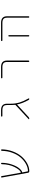

<svg xmlns="http://www.w3.org/2000/svg" viewBox="1470 -2054 561 3540"><g transform="rotate(-90 1750.0 -283.5)"><path d="M363.3 -23.4Q352.5 -23.4 344.2 -30.3Q335.9 -37.1 335 -47.9L247.1 -530.3Q246.1 -535.2 249.5 -539.6Q252.9 -543.9 257.8 -543.9Q271.5 -543.9 274.4 -530.3L335.9 -183.6Q336.9 -178.7 340.8 -179.7H341.8Q386.7 -189.5 439.5 -293Q490.2 -389.6 493.2 -531.2Q493.2 -536.1 497.1 -540Q501 -543.9 505.9 -543.9Q510.7 -543.9 514.6 -540Q518.6 -536.1 518.6 -531.2Q516.6 -432.6 489.3 -351.6Q460 -261.7 418.9 -211.9Q378.9 -162.1 345.7 -155.3H344.7Q340.8 -154.3 341.8 -150.4L361.3 -52.7Q362.3 -47.9 366.2 -47.9Q431.6 -48.8 497.1 -85Q564.5 -122.1 618.7 -185.1Q672.9 -248 706.1 -341.8Q737.3 -427.7 739.3 -530.3Q740.2 -536.1 744.1 -540Q748 -543.9 753.4 -543.9Q758.8 -543.9 762.7 -540Q766.6 -536.1 766.6 -531.2Q766.6 -530.3 766.6 -530.3Q763.7 -425.8 731.4 -335.9Q696.3 -238.3 639.2 -170.9Q582 -103.5 509.8 -63.5Q437.5 -23.4 363.3 -23.4Z M1698.2 -23.4Q1683.6 -23.4 1676.8 -36.1Q1611.3 -156.2 1596.7 -242.2L1595.7 -246.1Q1594.7 -251 1591.8 -248L1362.3 -36.1Q1348.6 -23.4 1330.1 -23.4Q1325.2 -23.4 1323.2 -28.3Q1322.3 -30.3 1322.3 -32.2Q1322.3 -34.2 1324.2 -36.1L1585.9 -278.3Q1588.9 -281.2 1587.9 -286.1Q1584 -319.3 1584 -358.4V-432.6Q1584 -479.5 1562 -499.5Q1540 -519.5 1488.3 -519.5H1382.8Q1377 -519.5 1373.5 -522.9Q1370.1 -526.4 1370.1 -531.2Q1370.1 -536.1 1373.5 -540Q1377 -543.9 1382.8 -543.9H1488.3Q1548.8 -543.9 1578.6 -516.6Q1608.4 -489.3 1608.4 -432.6V-358.4Q1608.4 -279.3 1630.9 -203.1Q1651.4 -133.8 1706.1 -36.1Q1707 -34.2 1707 -32.2Q1707 -30.3 1705.1 -27.3Q1703.1 -23.4 1698.2 -23.4Z M2377.9 -37.1V-432.6Q2377.9 -479.5 2355.5 -499Q2334 -519.5 2282.2 -519.5H2087.9Q2083 -519.5 2079.6 -522.9Q2076.2 -526.4 2076.2 -531.2Q2076.2 -536.1 2079.6 -540Q2083 -543.9 2087.9 -543.9H2282.2Q2344.7 -543.9 2375 -516.6Q2404.3 -489.3 2404.3 -432.6V-37.1Q2404.3 -31.2 2400.4 -27.3Q2396.5 -23.4 2391.1 -23.4Q2385.7 -23.4 2381.8 -27.3Q2377.9 -31.2 2377.9 -37.1Z M3194.3 -36.1V-432.6Q3194.3 -479.5 3171.9 -499Q3149.4 -519.5 3098.6 -519.5H2775.4Q2770.5 -519.5 2766.6 -522.9Q2762.7 -526.4 2762.7 -531.2Q2762.7 -536.1 2766.6 -540Q2770.5 -543.9 2775.4 -543.9H3098.6Q3160.2 -543.9 3190.4 -516.6Q3220.7 -489.3 3220.7 -432.6V-36.1Q3220.7 -31.2 3216.8 -27.3Q3212.9 -23.4 3207.5 -23.4Q3202.1 -23.4 3198.2 -27.3Q3194.3 -31.2 3194.3 -36.1ZM2847.7 -36.1V-397.5Q2847.7 -402.3 2851.6 -406.2Q2855.5 -410.2 2860.4 -410.2Q2865.2 -410.2 2869.1 -406.2Q2873 -402.3 2873 -397.5V-36.1Q2873 -31.2 2869.1 -27.3Q2865.2 -23.4 2860.4 -23.4Q2855.5 -23.4 2851.6 -27.3Q2847.7 -31.2 2847.7 -36.1Z"/></g></svg>

Font: Rounded-L Mgen+ 2m thin
Style: Regular
Weight: 100
Designer: [Source Han Sans]
Ryoko NISHIZUKA  (kana & ideographs); Paul D. Hunt (Latin, Greek & Cyrillic); Wenlong ZHANG  (bopomofo
Version: Version 1.059.20150602